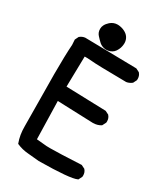

<svg xmlns="http://www.w3.org/2000/svg" viewBox="-210 -941 921 1055"><g transform="rotate(30 250.0 -414.0)"><path d="M52.7 -106Q52.7 -157.2 51.3 -275.4Q49.8 -393.6 49.8 -436Q49.8 -555.7 54.7 -625L52.7 -657.7L64 -680.7L65.4 -681.6Q78.6 -692.9 97.2 -695.3L424.8 -689.5L447.3 -678.2L448.2 -676.8Q460.4 -663.1 460.4 -642.6Q460.4 -639.6 460 -634.8L448.7 -612.3Q431.6 -599.1 413.6 -596.7H413.1Q221.2 -598.6 193.8 -602.1Q177.2 -604 165 -604Q152.8 -604 146.5 -604L142.6 -411.1L395.5 -403.3L418 -392.1L418.9 -390.6Q431.2 -377 431.2 -356.4Q431.2 -353.5 430.7 -348.6L418.9 -325.7L417.5 -324.2Q395.5 -310.5 367.2 -310.5Q364.7 -310.5 140.6 -318.8L146.5 -79.1Q178.2 -75.7 210.9 -73.2Q219.2 -72.8 235.4 -72.8Q288.6 -72.8 430.2 -80.1L453.1 -68.8L454.1 -67.4Q466.3 -53.7 466.3 -33.2Q466.3 -30.3 465.8 -25.4L454.1 -2L451.7 -1Q413.1 17.6 214.8 19.5H214.4Q178.7 15.6 142.1 12.7Q105.5 9.8 73.2 -4.4L69.8 -5.9Q60.5 -31.2 56.6 -55.4Q52.7 -79.6 52.7 -106ZM143.6 -778.3Q143.6 -791.5 149.4 -802.7Q156.2 -816.4 170.4 -829.1Q190.4 -846.7 216.8 -846.7Q225.1 -846.7 237.1 -844.2Q249 -841.8 260.7 -835.9Q277.8 -827.6 287.6 -814Q299.3 -797.4 299.3 -776.4Q299.3 -768.1 297.1 -756.3Q294.9 -744.6 289.1 -733.4Q283.2 -720.7 273.9 -711.9Q255.9 -695.3 227.5 -695.3Q215.8 -695.8 204.8 -700.2Q193.8 -704.6 186 -711.4Q171.4 -725.1 157.5 -740.5Q143.6 -755.9 143.6 -778.3Z"/></g></svg>

Font: Bakudai
Style: Bold
Weight: 700
Version: Version 1.48